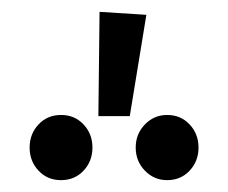

<svg xmlns="http://www.w3.org/2000/svg" viewBox="-20 -929 385 324"><path d="M148 -909 227 -904 199 -733H146ZM136 -680Q136 -657 121 -641Q106 -625 83 -625Q60 -625 45 -641Q30 -657 30 -680Q30 -703 45 -719Q60 -735 83 -735Q106 -735 121 -719Q136 -703 136 -680ZM315 -680Q315 -657 300 -641Q285 -625 262 -625Q240 -625 224.5 -641Q209 -657 209 -680Q209 -703 224.5 -719Q240 -735 262 -735Q285 -735 300 -719Q315 -703 315 -680Z"/></svg>

Font: Fira Sans Extra Condensed
Style: Regular
Weight: 400
Width: 1
Designer: Carrois Corporate & Edenspiekermann AG
Foundry: Carrois Corporate GbR & Edenspiekermann AG
Version: Version 4.203